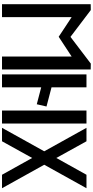

<svg xmlns="http://www.w3.org/2000/svg" viewBox="485 -1430 944 1955"><g transform="rotate(90 957.5 -452.0)"><path d="M555 -709V0H687V-903L627 -904L355 -697L82 -904L22 -903V0H154V-709L354 -577Z M737 0H869V-399L1041 -354L1064 -453L869 -504V-860H737Z M1105 0H1237V-860H1105Z M1896 0 1657 -430 1896 -860H1759L1588 -553L1418 -860H1281L1520 -430L1281 0H1418L1588 -307L1759 0Z"/></g></svg>

Font: Ny Stormning
Style: Regular
Weight: 400
Designer: Robert Jablonski, Mew Too
Foundry: Cannot Into Space Fonts
Version: Version 0.90